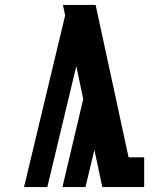

<svg xmlns="http://www.w3.org/2000/svg" viewBox="-20 -755 640 775"><path d="M77 0 243 -693 234 -735H366L499 -120H562V0H393L361 -150L325 0H232L316 -355L288 -488L171 0Z"/></svg>

Font: Iosevka Curly Slab HvEx
Style: Regular
Weight: 900
Width: 7
Monospace: yes
Designer: Belleve Invis
Foundry: Belleve Invis
Version: Version 11.1.0; ttfautohint (v1.8.3)